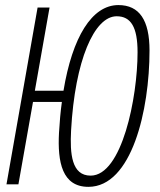

<svg xmlns="http://www.w3.org/2000/svg" viewBox="-20 -723 626 753"><path d="M326.7 9.8C496.6 9.8 566.4 -290.5 566.4 -524.9C566.4 -643.6 526.9 -703.1 444.3 -703.1C340.3 -703.1 263.7 -577.1 229 -367.2H116.7L174.3 -693.4H127.4L5.4 0H52.2L109.4 -323.2H222.7C217.3 -285.2 213.9 -245.1 211.4 -202.6C205.1 -86.4 224.1 9.8 326.7 9.8ZM335.4 -34.2C260.7 -34.2 253.9 -119.6 258.8 -211.9C273.9 -485.8 349.6 -659.2 437.5 -659.2C493.7 -659.2 519.5 -616.2 519.5 -518.1C519.5 -340.8 458.5 -34.2 335.4 -34.2Z"/></svg>

Font: Cascadia Code PL ExtraLight
Style: Italic
Weight: 200
Italic angle: -10°
Monospace: yes
Designer: Aaron Bell
Foundry: Saja Typeworks
Version: Version 2404.023